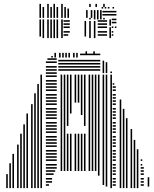

<svg xmlns="http://www.w3.org/2000/svg" viewBox="-20 -968 795 988"><path d="M20 0H12V-72H20ZM36 0H28V-128H36ZM52 0H44V-176H52ZM76 0H68V-224H76ZM92 0H84V-280H92ZM108 0H100V-328H108ZM124 0H116V-384H124ZM148 0H140V-432H148ZM164 0H156V-488H164ZM180 0H172V-536H180ZM196 0H188V-584H196ZM232 -12H216V-20H232ZM248 -28H216V-36H248ZM248 -44H216V-52H248ZM256 -68H216V-76H256ZM264 -84H216V-92H264ZM272 -100H216V-108H272ZM272 -116H216V-124H272ZM272 -140H216V-148H272ZM272 -156H216V-164H272ZM272 -172H216V-180H272ZM272 -188H216V-196H272ZM272 -212H216V-220H272ZM272 -228H216V-236H272ZM272 -244H216V-252H272ZM272 -260H216V-268H272ZM272 -284H216V-292H272ZM272 -300H216V-308H272ZM272 -316H216V-324H272ZM272 -332H216V-340H272ZM272 -356H216V-364H272ZM272 -372H216V-380H272ZM272 -388H216V-396H272ZM272 -404H216V-412H272ZM272 -428H216V-436H272ZM272 -444H216V-452H272ZM272 -460H216V-468H272ZM272 -476H216V-484H272ZM272 -500H216V-508H272ZM272 -516H216V-524H272ZM272 -532H216V-540H272ZM272 -548H216V-556H272ZM272 -572H216V-580H272ZM272 -588H216V-596H272ZM272 -604H216V-612H272ZM272 -620H216V-628H272ZM272 -644H216V-652H272ZM272 -660H224V-668H272ZM300 -88H292V-584H300ZM316 -88H308V-584H316ZM332 -88H324V-280H332ZM332 -320H324V-584H332ZM348 -88H340V-280H348ZM348 -384H340V-584H348ZM372 -88H364V-280H372ZM372 -440H364V-584H372ZM388 -88H380V-280H388ZM388 -440H380V-584H388ZM404 -88H396V-280H404ZM404 -376H396V-584H404ZM420 -88H412V-280H420ZM420 -320H412V-584H420ZM444 -88H436V-584H444ZM460 -88H452V-584H460ZM476 -88H468V-584H476ZM492 -64H484V-584H492ZM496 -604H280V-612H496ZM496 -620H280V-628H496ZM496 -636H280V-644H496ZM496 -652H280V-660H496ZM516 -16H508V-584H516ZM532 -8H524V-584H532ZM556 0H548V-584H556ZM576 -12H560V-20H576ZM576 -28H560V-36H576ZM576 -44H560V-52H576ZM576 -68H560V-76H576ZM576 -84H560V-92H576ZM576 -100H560V-108H576ZM576 -116H560V-124H576ZM576 -140H560V-148H576ZM576 -156H560V-164H576ZM576 -172H560V-180H576ZM576 -188H560V-196H576ZM576 -212H560V-220H576ZM576 -228H560V-236H576ZM576 -244H560V-252H576ZM576 -260H560V-268H576ZM576 -284H560V-292H576ZM576 -300H560V-308H576ZM576 -316H560V-324H576ZM576 -332H560V-340H576ZM576 -356H560V-364H576ZM576 -372H560V-380H576ZM576 -388H560V-396H576ZM576 -404H560V-412H576ZM576 -428H560V-436H576ZM576 -444H560V-452H576ZM576 -460H560V-468H576ZM576 -476H560V-484H576ZM576 -500H560V-508H576ZM576 -516H560V-524H576ZM568 -532H560V-540H568ZM516 -592H508V-656H516ZM532 -592H524V-648H532ZM556 -592H548V-600H556ZM604 0H596V-440H604ZM620 0H612V-408H620ZM636 0H628V-360H636ZM660 0H652V-304H660ZM676 0H668V-248H676ZM692 0H684V-200H692ZM720 -12H704V-20H720ZM720 -28H704V-36H720ZM720 -44H704V-52H720ZM720 -68H704V-76H720ZM720 -84H704V-92H720ZM720 -100H704V-108H720ZM712 -116H704V-124H712ZM712 -140H704V-148H712ZM748 -8H740V-56H748ZM604 -440H596V-456H604ZM252 -672H244V-680H252ZM268 -672H260V-688H268ZM292 -672H284V-688H292ZM308 -672H300V-688H308ZM324 -672H316V-688H324ZM340 -672H332V-688H340ZM364 -672H356V-688H364ZM380 -672H372V-688H380ZM496 -684H392V-692H496ZM268 -688H260V-696H268ZM292 -688H284V-696H292ZM308 -688H300V-696H308ZM324 -688H316V-696H324ZM340 -688H332V-696H340ZM364 -688H356V-696H364ZM380 -688H372V-696H380ZM428 -688H420V-704H428ZM468 -688H460V-704H468ZM191 -780H183V-868H191ZM207 -772H199V-868H207ZM231 -772H223V-868H231ZM247 -772H239V-868H247ZM263 -772H255V-868H263ZM279 -772H271V-868H279ZM303 -772H295V-868H303ZM331 -784H307V-792H331ZM339 -800H307V-808H339ZM339 -824H307V-832H339ZM339 -840H307V-848H339ZM339 -856H307V-864H339ZM423 -780H415V-860H423ZM447 -772H439V-860H447ZM471 -772H463V-860H471ZM531 -784H483V-792H531ZM531 -800H483V-808H531ZM531 -824H483V-832H531ZM531 -840H483V-848H531ZM531 -856H483V-864H531ZM447 -868H439V-876H447ZM471 -868H463V-876H471ZM487 -868H479V-876H487ZM503 -868H495V-876H503ZM519 -868H511V-876H519ZM551 -772H543V-828H551ZM563 -784H555V-792H563ZM563 -800H555V-808H563ZM563 -824H555V-832H563ZM579 -824H571V-832H579ZM551 -836H543V-868H551ZM579 -848H555V-856H579ZM579 -864H555V-872H579ZM191 -876H183V-924H191ZM207 -876H199V-924H207ZM231 -876H223V-924H231ZM247 -876H239V-924H247ZM263 -876H255V-924H263ZM279 -876H271V-924H279ZM303 -876H295V-924H303ZM319 -876H311V-924H319ZM335 -876H327V-924H335ZM431 -876H423V-916H431ZM455 -876H447V-916H455ZM471 -876H463V-916H471ZM487 -876H479V-916H487ZM503 -876H495V-916H503ZM579 -888H507V-896H579ZM579 -904H507V-912H579ZM191 -924H183V-932H191ZM207 -924H199V-932H207ZM231 -924H223V-932H231ZM247 -924H239V-932H247ZM263 -924H255V-932H263ZM279 -924H271V-932H279ZM303 -924H295V-932H303ZM319 -924H311V-932H319ZM511 -924H503V-932H511ZM527 -924H519V-932H527ZM543 -924H535V-932H543ZM567 -924H559V-932H567ZM191 -932H183V-948H191ZM231 -932H223V-948H231ZM263 -932H255V-948H263ZM303 -932H295V-948H303ZM447 -932H439V-948H447ZM479 -932H471V-948H479ZM519 -932H511V-948H519Z"/></svg>

Font: Rubik Lines
Style: Regular
Weight: 400
Designer: Hubert and Fischer, NaN
Foundry: Hubert and Fischer, NaN
Version: Version 2.201